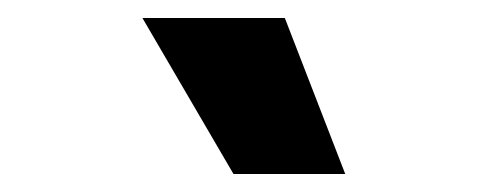

<svg xmlns="http://www.w3.org/2000/svg" viewBox="-20 -758 540 213"><path d="M296 -738 363 -565H239L138 -738Z"/></svg>

Font: Elaine Sans
Style: Bold
Weight: 700
Designer: Wei Huang
Foundry: Wei Huang
Version: Version 2.001;December 24, 2019;FontCreator 12.0.0.2547 64-b